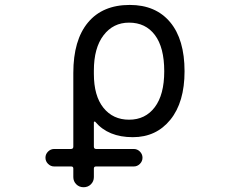

<svg xmlns="http://www.w3.org/2000/svg" viewBox="-20 -578 1040 794"><path d="M659.2 -283.2Q659.2 -381.8 620.6 -433.1Q582 -484.4 513.7 -484.4Q448.2 -484.4 408.2 -432.1Q368.2 -379.9 368.2 -286.1V-272.5Q368.2 -181.6 407.7 -132.3Q447.3 -83 513.7 -83Q581.1 -83 620.1 -134.8Q659.2 -186.5 659.2 -283.2ZM204.1 110.4Q189.5 110.4 178.7 99.6Q168 88.9 168 74.2Q168 59.6 178.7 48.8Q189.5 38.1 204.1 38.1H273.4Q283.2 38.1 283.2 28.3V-276.4Q283.2 -412.1 343.8 -484.9Q404.3 -557.6 516.6 -557.6Q624 -557.6 683.6 -486.3Q743.2 -415 743.2 -283.2Q743.2 -155.3 684.6 -83Q626 -10.7 529.3 -10.7Q427.7 -10.7 374 -74.2Q373 -76.2 370.6 -75.2Q368.2 -74.2 368.2 -72.3V28.3Q368.2 38.1 377.9 38.1H533.2Q547.9 38.1 558.6 48.8Q569.3 59.6 569.3 74.2Q569.3 88.9 558.6 99.6Q547.9 110.4 533.2 110.4H377Q368.2 110.4 368.2 119.1V154.3Q368.2 171.9 356 184.1Q343.8 196.3 325.7 196.3Q307.6 196.3 295.4 184.1Q283.2 171.9 283.2 154.3V119.1Q283.2 110.4 274.4 110.4Z"/></svg>

Font: Rounded-X Mgen+ 1m regular
Style: Regular
Weight: 400
Designer: [Source Han Sans]
Ryoko NISHIZUKA  (kana & ideographs); Paul D. Hunt (Latin, Greek & Cyrillic); Wenlong ZHANG  (bopomofo
Version: Version 1.059.20150602